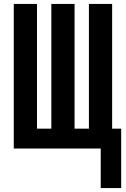

<svg xmlns="http://www.w3.org/2000/svg" viewBox="-20 -755 640 976"><path d="M492 201V0H50V-735H168V-101H241V-735H359V-101H432V-735H550V-101H596V201Z"/></svg>

Font: Iosevka SS04 Extended
Style: Bold
Weight: 700
Width: 7
Monospace: yes
Designer: Belleve Invis
Foundry: Belleve Invis
Version: Version 19.0.0; ttfautohint (v1.8.4)